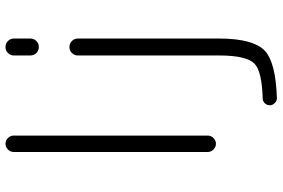

<svg xmlns="http://www.w3.org/2000/svg" viewBox="-182 -631 1010 686"><g transform="rotate(-90 323.0 -288.0)"><path d="M123 -50.8V-744.1Q123 -755.9 131.8 -764.6Q140.6 -773.4 152.3 -773.4Q164.1 -773.4 172.9 -764.6Q181.6 -755.9 181.6 -744.1V-50.8Q181.6 -39.1 172.9 -30.3Q164.1 -21.5 152.3 -21.5Q140.6 -21.5 131.8 -30.3Q123 -39.1 123 -50.8ZM467.8 -514.6Q467.8 -527.3 476.6 -536.1Q485.4 -544.9 498 -544.9Q510.7 -544.9 519.5 -536.1Q528.3 -527.3 528.3 -514.6V-9.8Q528.3 114.3 482.4 155.3Q439.5 192.4 315.4 196.3Q315.4 196.3 314.5 196.3Q304.7 196.3 297.9 188.5Q290 181.6 290 170.9Q290 160.2 297.4 152.8Q304.7 145.5 315.4 145.5Q410.2 142.6 437.5 117.2Q467.8 88.9 467.8 -9.8ZM467.8 -684.6V-743.2Q467.8 -755.9 476.6 -764.6Q485.4 -773.4 498 -773.4Q510.7 -773.4 519.5 -764.6Q528.3 -755.9 528.3 -743.2V-684.6Q528.3 -671.9 519.5 -663.1Q510.7 -654.3 498 -654.3Q485.4 -654.3 476.6 -663.1Q467.8 -671.9 467.8 -684.6Z"/></g></svg>

Font: irohamaru Light
Style: Regular
Weight: 200
Designer: [Source Han Sans]
Ryoko NISHIZUKA  (kana & ideographs); Paul D. Hunt (Latin, Greek & Cyrillic); Wenlong ZHANG  (bopomofo
Version: Version 1.01